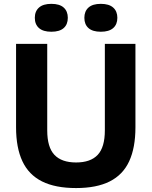

<svg xmlns="http://www.w3.org/2000/svg" viewBox="-20 -968 788 998"><path d="M375.5 9.5Q267.5 9.5 198.5 -25Q129.5 -59.5 96.5 -129.8Q63.5 -200 63.5 -306.5V-740H225.5V-290.5Q225.5 -202.5 263 -163Q300.5 -123.5 375.5 -123.5Q450.5 -123.5 487.8 -163Q525 -202.5 525 -290.5V-740H684V-306.5Q684 -200 651.5 -129.8Q619 -59.5 550.5 -25Q482 9.5 375.5 9.5ZM504 -803Q461.5 -803 440 -822Q418.5 -841 418.5 -875.5Q418.5 -909.5 440 -928.8Q461.5 -948 504 -948Q546.5 -948 568.2 -928.8Q590 -909.5 590 -875.5Q590 -841 568.2 -822Q546.5 -803 504 -803ZM247 -803Q204.5 -803 182.8 -822Q161 -841 161 -875.5Q161 -909.5 182.8 -928.8Q204.5 -948 247 -948Q289.5 -948 311 -928.8Q332.5 -909.5 332.5 -875.5Q332.5 -841 311 -822Q289.5 -803 247 -803Z"/></svg>

Font: Encode Sans SC
Style: Bold
Weight: 700
Version: Version 3.002